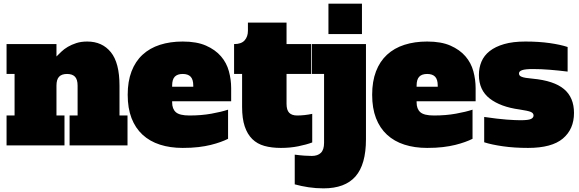

<svg xmlns="http://www.w3.org/2000/svg" viewBox="-20 -798 3177 1054"><path d="M362 -164H406V-328Q406 -362 391.5 -377Q377 -392 348 -392Q319 -392 304.5 -377Q290 -362 290 -328V-164H334V0H16V-164H60V-392H16V-556H290V-488Q302 -500 317 -514.5Q332 -529 352.5 -541Q373 -553 399 -561.5Q425 -570 459 -570Q541 -570 588.5 -511.5Q636 -453 636 -328V-164H680V0H362Z M983 -570Q1060 -570 1111 -547.5Q1162 -525 1193 -489Q1224 -453 1236.5 -407Q1249 -361 1249 -314V-242H925V-236Q925 -200 945.5 -182Q966 -164 1020 -164Q1086 -164 1141 -174Q1196 -184 1232 -196V-36Q1214 -27 1190.5 -18.5Q1167 -10 1137 -2.5Q1107 5 1069 9.5Q1031 14 983 14Q914 14 858 -4Q802 -22 762.5 -58.5Q723 -95 702 -149.5Q681 -204 681 -278Q681 -351 702 -406Q723 -461 762.5 -497.5Q802 -534 858 -552Q914 -570 983 -570ZM983 -392Q954 -392 939.5 -377Q925 -362 925 -328V-322H1041V-328Q1041 -362 1026.5 -377Q1012 -392 983 -392Z M1553 -556H1688V-392H1553V-228Q1553 -194 1567.5 -179Q1582 -164 1611 -164Q1651 -164 1694 -173V-16Q1662 -4 1617.5 5Q1573 14 1522 14Q1471 14 1431.5 3Q1392 -8 1365 -34.5Q1338 -61 1323.5 -104Q1309 -147 1309 -211V-392H1265V-556Q1305 -556 1323 -576.5Q1341 -597 1341 -629V-674H1553Z M1692 -556H1989V-34Q1989 105 1931.5 170.5Q1874 236 1756 236Q1714 236 1674 230Q1634 224 1598 214V51Q1629 55 1652.5 56.5Q1676 58 1692 58Q1724 58 1741.5 41Q1759 24 1759 -14V-392H1692ZM1783 -778H1967V-611H1783Z M2325 -570Q2402 -570 2453 -547.5Q2504 -525 2535 -489Q2566 -453 2578.5 -407Q2591 -361 2591 -314V-242H2267V-236Q2267 -200 2287.5 -182Q2308 -164 2362 -164Q2428 -164 2483 -174Q2538 -184 2574 -196V-36Q2556 -27 2532.5 -18.5Q2509 -10 2479 -2.5Q2449 5 2411 9.5Q2373 14 2325 14Q2256 14 2200 -4Q2144 -22 2104.5 -58.5Q2065 -95 2044 -149.5Q2023 -204 2023 -278Q2023 -351 2044 -406Q2065 -461 2104.5 -497.5Q2144 -534 2200 -552Q2256 -570 2325 -570ZM2325 -392Q2296 -392 2281.5 -377Q2267 -362 2267 -328V-322H2383V-328Q2383 -362 2368.5 -377Q2354 -392 2325 -392Z M2638 -156Q2713 -145 2761 -141.5Q2809 -138 2837 -138Q2881 -138 2895 -145Q2909 -152 2909 -164Q2909 -177 2894 -183.5Q2879 -190 2832 -197Q2728 -211 2668.5 -257Q2609 -303 2609 -387Q2609 -426 2623 -459.5Q2637 -493 2668 -517.5Q2699 -542 2747.5 -556Q2796 -570 2864 -570Q2938 -570 2997.5 -561.5Q3057 -553 3096 -540V-405Q3048 -411 2999 -415Q2950 -419 2906 -419Q2864 -419 2846.5 -413Q2829 -407 2829 -395Q2829 -389 2832 -384.5Q2835 -380 2843.5 -376.5Q2852 -373 2867 -370.5Q2882 -368 2905 -366Q3021 -355 3076 -309Q3131 -263 3131 -178Q3131 -89 3070 -37.5Q3009 14 2879 14Q2803 14 2740.5 5Q2678 -4 2638 -17Z"/></svg>

Font: Alfa Slab One
Style: Regular
Weight: 400
Designer: JM Sole
Foundry: JM Sole
Version: Version 1.001